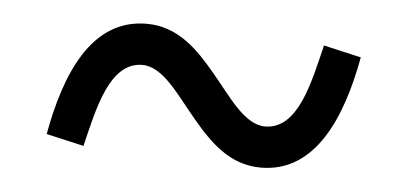

<svg xmlns="http://www.w3.org/2000/svg" viewBox="-30 -460 660 311"><g transform="rotate(5 300.0 -305.0)"><path d="M402 -197C491 -197 530 -290 548 -389L487 -403C472 -342 457 -264 403 -264C369 -264 341 -309 312 -343C282 -379 249 -413 198 -413C108 -413 70 -320 52 -221L113 -207C128 -268 143 -346 197 -346C231 -346 259 -301 288 -267C318 -231 351 -197 402 -197Z"/></g></svg>

Font: IBM Plex Mono
Style: Regular
Weight: 400
Monospace: yes
Designer: Mike Abbink, Paul van der Laan, Pieter van Rosmalen
Foundry: Bold Monday
Version: Version 2.004